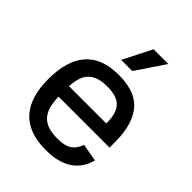

<svg xmlns="http://www.w3.org/2000/svg" viewBox="-223 -902 1032 1032"><g transform="rotate(45 293.5 -385.5)"><path d="M46.9 -269.2Q46.9 -408.4 109.4 -480.5Q171.9 -552.6 299 -552.6Q351.9 -552.6 396.3 -540Q440.7 -527.3 472.7 -496.1Q504.6 -464.8 522.5 -411.9Q540.5 -359 540.5 -278.4V-240.8H152.7Q153.8 -197.4 162.8 -166.4Q171.9 -135.3 190.5 -115.4Q209.2 -95.5 237.9 -86.1Q266.7 -76.7 307.5 -76.7Q337 -76.7 357.6 -81.7Q378.2 -86.6 392.6 -96.4Q407 -106.2 416.5 -120.7Q426.1 -135.3 433.2 -154.5L533.7 -136.4Q524.9 -103 507.3 -75.8Q489.7 -48.7 462.2 -29.3Q434.7 -9.9 396.1 0.5Q357.6 11 306.5 11Q239.3 11 190.5 -7.5Q141.7 -25.9 109.7 -61.6Q77.8 -97.3 62.3 -149.5Q46.9 -201.7 46.9 -269.2ZM153.1 -320.3H436.4Q436.4 -358.3 429.2 -385.7Q421.9 -413 405.5 -430.6Q389.2 -448.2 363.3 -456.5Q337.4 -464.8 299.7 -464.8Q260.7 -464.8 233.5 -455.6Q206.3 -446.4 188.9 -428.3Q171.5 -410.2 163.2 -383.2Q154.8 -356.2 153.1 -320.3ZM334.2 -782H446L335.9 -618.3H251.1Z"/></g></svg>

Font: Cannonade Med
Style: Regular
Weight: 500
Designer: Rasmus Andersson
Foundry: rsms
Version: Version 3.012;git-f93a4a705